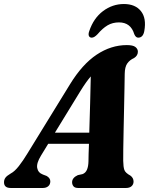

<svg xmlns="http://www.w3.org/2000/svg" viewBox="-55 -936 742 956"><path d="M149 -161Q126 -123.5 130.2 -99.8Q134.5 -76 158.5 -67L177 -60Q195.5 -49.5 195.5 -33Q195.5 -17.5 185.2 -8.8Q175 0 158 0H-1.5Q-35 0 -35 -28.5Q-35 -41 -28.2 -50.8Q-21.5 -60.5 -1 -72.5Q17.5 -82 38.8 -109Q60 -136 82 -172.5L293 -515.5Q354.5 -616 426.2 -663.8Q498 -711.5 576.5 -711.5Q607 -711.5 619.2 -702Q631.5 -692.5 631.5 -678.5Q631.5 -659 612.5 -647Q591 -637.5 578.8 -620.2Q566.5 -603 566 -568.5Q565.5 -543 564.8 -497.2Q564 -451.5 562.8 -397Q561.5 -342.5 560.5 -289.2Q559.5 -236 558.8 -194.5Q558 -153 558.5 -135Q559 -104.5 564.2 -89.8Q569.5 -75 594.5 -61.5Q610 -50 610 -32Q610 -18 600.2 -9Q590.5 0 572.5 0H334.5Q317.5 0 310.8 -8.5Q304 -17 304 -28.5Q304 -51 332.5 -64L355.5 -69Q371 -74.5 378 -91Q385 -107.5 385.5 -132.5Q385.5 -147.5 386.2 -170Q387 -192.5 388 -220H185ZM345 -482 218.5 -275.5H389.5Q391.5 -345 393.8 -421.8Q396 -498.5 397 -555.5Q386.5 -543.5 373.8 -525.8Q361 -508 345 -482ZM537.5 -824.5Q505.5 -824.5 480.5 -809.8Q455.5 -795 431 -766Q414.5 -748.5 402 -748.5Q391 -748.5 387.5 -757.5Q384 -766.5 389.5 -781.5Q411 -845.5 458 -880.8Q505 -916 562 -916Q618.5 -916 646.8 -880.5Q675 -845 663.5 -781.5Q657.5 -748.5 633 -748.5Q621 -748.5 613.5 -766Q596 -824.5 537.5 -824.5Z"/></svg>

Font: Fraunces 72pt Soft
Style: Bold Italic
Weight: 700
Italic angle: -16°
Version: Version 1.000;[b76b70a41]